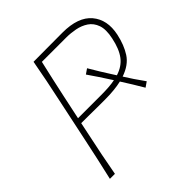

<svg xmlns="http://www.w3.org/2000/svg" viewBox="-190 -857 1001 1001"><g transform="rotate(-45 310.5 -357.0)"><path d="M56 0Q70.5 -61 82.5 -117Q94.5 -173 108.5 -238L158 -472.5Q172.5 -539.5 183.8 -596Q195 -652.5 206 -713Q246.5 -713 297 -713.5Q347.5 -714 420 -714Q535.5 -714 585 -655.2Q634.5 -596.5 615 -504Q601.5 -441 572.8 -396.5Q544 -352 480 -330Q494.5 -307 512.2 -280.2Q530 -253.5 551.5 -224L523.5 -204.5Q505.5 -235.5 487.8 -264Q470 -292.5 455.5 -315.5L451.5 -322Q400.5 -310 329 -310Q304.5 -310 272 -310.2Q239.5 -310.5 208.2 -310.8Q177 -311 155.5 -311L140.5 -239Q126.5 -173.5 115.2 -117.2Q104 -61 93 0ZM416 -682H236.5Q224.5 -629.5 213.2 -579.5Q202 -529.5 190 -473L162 -341H332Q362 -341 387.2 -342.8Q412.5 -344.5 434.5 -349L424 -365Q408.5 -389 390.5 -416.5Q372.5 -444 352 -473L379.5 -492Q398 -460 414.8 -433Q431.5 -406 447.5 -381L463.5 -356Q513.5 -371.5 541 -407.8Q568.5 -444 582 -509Q594 -564.5 582 -598.8Q570 -633 543 -651Q516 -669 482 -675.5Q448 -682 416 -682Z"/></g></svg>

Font: Commissioner Flair Thin
Style: Italic
Weight: 100
Italic angle: -12°
Designer: Kostas Bartsokas
Foundry: Kostas Bartsokas
Version: Version 1.000; ttfautohint (v1.8.3)